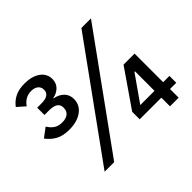

<svg xmlns="http://www.w3.org/2000/svg" viewBox="-163 -966 1192 1192"><g transform="rotate(-45 433.5 -369.5)"><path d="M18 -412 78 -457Q94 -431 115.5 -416.5Q137 -402 169 -402Q203 -402 221.5 -417Q240 -432 240 -459V-464Q240 -513 164 -513H124V-577H163Q198 -577 215.5 -589.5Q233 -602 233 -623V-627Q233 -650 216 -663.5Q199 -677 171 -677Q117 -677 84 -629L33 -674Q56 -705 90 -722Q124 -739 174 -739Q239 -739 278 -711Q317 -683 317 -636Q317 -601 294.5 -578Q272 -555 237 -549V-546Q276 -539 300 -515Q324 -491 324 -454Q324 -402 281.5 -370.5Q239 -339 169 -339Q113 -339 77.5 -359Q42 -379 18 -412ZM223 0H139L668 -733H752ZM789 0H713V-76H523V-142L692 -387H789V-136H844V-76H789ZM708 -307 588 -136H713V-307Z"/></g></svg>

Font: IBM Plex Sans JP Medm
Style: Regular
Weight: 500
Designer: Mike Abbink; Paul van der Laan; Pieter van Rosmalen; Wujin Sim; Yejin Wi; Jinhee Kim; Boomi Park; Yona Kim; Kichan Ma
Foundry: Sandoll Inc.
Version: Version 1.002